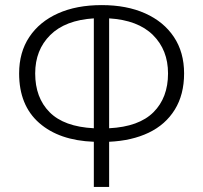

<svg xmlns="http://www.w3.org/2000/svg" viewBox="-20 -548 797 753"><path d="M348 185V8Q212 3 133.5 -66Q55 -135 55 -260Q55 -343 95 -403Q135 -463 207.5 -495.5Q280 -528 379 -528Q477 -528 549.5 -495.5Q622 -463 662 -403Q702 -343 702 -260Q702 -177 665.5 -118Q629 -59 563 -27.5Q497 4 408 8V185ZM348 -45V-476Q236 -469 177 -410.5Q118 -352 118 -260Q118 -165 174.5 -108Q231 -51 348 -45ZM408 -45Q525 -51 582 -108Q639 -165 639 -260Q639 -352 580 -410.5Q521 -469 408 -476Z"/></svg>

Font: Ubuntu Sans Light
Style: Regular
Weight: 300
Designer: Dalton Maag Ltd
Foundry: Dalton Maag Ltd
Version: Version 1.006; ttfautohint (v1.8.4.7-5d5b)